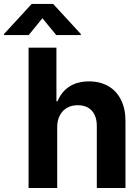

<svg xmlns="http://www.w3.org/2000/svg" viewBox="-87 -947 707 967"><path d="M201.1 0H56.9V-707H197.2V-437.3H203Q222 -484.7 262.3 -510.9Q302.6 -537.1 361.4 -537.1Q417.1 -537.1 458.5 -513.2Q499.8 -489.3 522.3 -444.4Q544.9 -399.5 544.9 -338V0H400.6V-312.8Q400.6 -345.5 389.3 -369Q378 -392.4 356.4 -404.8Q334.9 -417.1 304.5 -417.1Q273.9 -417.1 250.9 -404.1Q227.9 -391.1 214.5 -366.1Q201.1 -341.2 201.1 -307.3ZM126.6 -855.2 57.6 -770.5H-66.7V-775.8L72.5 -927.1H180.8L320 -775.8V-770.5H196.1Z"/></svg>

Font: Pretendard GOV Variable
Style: Regular
Weight: 400
Designer: Base glyphs from Inter by Rasmus Andersson; Hangul glyphs from Noto Sans CJK(Source Han Sans) by Jang Soo-young and Kang
Foundry: Kil Hyung-jin
Version: Version 1.307;Glyphs 3.2 (3192)